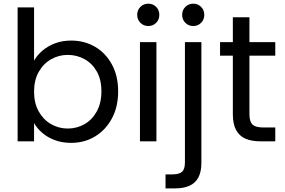

<svg xmlns="http://www.w3.org/2000/svg" viewBox="-20 -781 1574 1061"><path d="M168.2 -446Q185.7 -476.6 215.2 -501.7Q244.7 -526.7 284.7 -541.8Q324.8 -556.8 372.9 -556.8Q447.1 -556.8 505.8 -522.2Q564.4 -487.6 598.6 -424.4Q632.9 -361.3 632.9 -276Q632.9 -190.8 598.6 -126.9Q564.4 -63 505.8 -27.3Q447.1 8.5 372.9 8.5Q323.3 8.5 283.1 -6.6Q242.9 -21.6 214.2 -46.3Q185.5 -70.9 168.2 -100.8V0H77.4V-740H168.2ZM540.4 -276Q540.4 -341.2 514.9 -386Q489.5 -430.7 447 -454.2Q404.6 -477.6 354 -477.6Q305.2 -477.6 262.5 -453.6Q219.9 -429.5 194 -383.8Q168.2 -338.2 168.2 -274.5Q168.2 -210.9 194 -165Q219.9 -119.1 262.5 -94.9Q305.2 -70.7 354 -70.7Q404.6 -70.7 447 -94.9Q489.5 -119.1 514.9 -165.5Q540.4 -211.9 540.4 -276Z M753.4 0V-548.3H844.4V0ZM799.7 -637.2Q773.8 -637.2 756 -654.8Q738.2 -672.4 738.2 -699Q738.2 -725.6 756 -743.1Q773.8 -760.7 799.7 -760.7Q825.1 -760.7 842.8 -743.1Q860.4 -725.6 860.4 -699Q860.4 -672.4 842.8 -654.8Q825.1 -637.2 799.7 -637.2Z M1048.1 -637.2Q1022.3 -637.2 1004.5 -654.8Q986.6 -672.4 986.6 -699Q986.6 -725.6 1004.5 -743.1Q1022.3 -760.7 1048.1 -760.7Q1073.5 -760.7 1091.2 -743.1Q1108.9 -725.6 1108.9 -699Q1108.9 -672.4 1091.2 -654.8Q1073.5 -637.2 1048.1 -637.2ZM1001.9 -548.3H1092.9V118.8Q1092.9 168.4 1076.1 199.7Q1059.3 231 1027 245.5Q994.7 260 948.1 260H894.7V182.6H933Q970.5 182.6 986.2 167.9Q1001.9 153.2 1001.9 117.3Z M1266.7 -150.3V-685.6H1358.4V-150.3Q1358.4 -109 1375.4 -92.8Q1392.3 -76.6 1434.4 -76.6H1501.2V0H1418.8Q1370.6 0 1336.6 -14.6Q1302.7 -29.3 1284.7 -62.3Q1266.7 -95.3 1266.7 -150.3ZM1501.2 -473.2H1196V-548.3H1501.2Z"/></svg>

Font: Poppins Variable
Style: Regular
Weight: 100
Designer: Jonny Pinhorn
Foundry: Indian Type Foundry
Version: Version 6.000